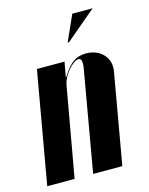

<svg xmlns="http://www.w3.org/2000/svg" viewBox="-132 -752 637 820"><g transform="rotate(-15 186.5 -342.0)"><path d="M173 -429Q199 -471 222.5 -488Q246 -505 279 -505Q328 -505 356 -474.5Q384 -444 376 -399L306 0H177L255 -447Q262 -490 243 -490Q234 -490 221.5 -481Q209 -472 197.5 -458.5Q186 -445 177.5 -429.5Q169 -414 166 -400L95 0H-26L61 -495H183L171 -429ZM217 -570 268 -684H358L223 -570Z"/></g></svg>

Font: Moniqa Black Ita Display
Style: Italic
Weight: 900
Italic angle: -10°
Designer: Rajesh Rajput
Foundry: Rajesh Rajput
Version: Version 1.000